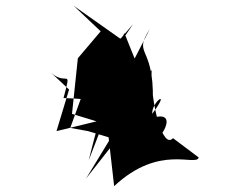

<svg xmlns="http://www.w3.org/2000/svg" viewBox="-20 -556 789 656"><path d="M405 -443 395 -421 232 -536 324 -449 246 -357 226 -167 380 -120 274 54 366 -63C407 46 540 -90 511 -105C492 -26 611 -185 504 -154C480 -196 575 -267 500 -167C518 -412 428 -357 492 -457L440 -356ZM571 -84C536 -44 494 -203 498 -317C441 -235 484 -250 386 -273L382 -396L435 -474L393 -425L258 -368L308 -362L220 -119L281 -108L351 -87L370 80C526 -66 650 15 659 -18ZM355 -178C338 -222 322 -162 283 -8L337 -148L173 -108L216 -250L154 -308C208 -259 226 -330 197 -221C379 -215 355 -184 362 -233Z"/></svg>

Font: Asimov Silicon
Style: Regular
Weight: 400
Designer: Google
Version: Version 2.000980; 2014